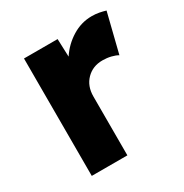

<svg xmlns="http://www.w3.org/2000/svg" viewBox="-132 -647 720 752"><g transform="rotate(-30 227.5 -271.0)"><path d="M71 0V-531H223L226 -450Q253 -491 294.5 -516.5Q336 -542 383 -542Q401 -542 416.5 -539Q432 -536 445 -532L401 -355Q390 -362 371.5 -366.5Q353 -371 333 -371Q289 -371 260.5 -342Q232 -313 232 -266V0Z"/></g></svg>

Font: Lexend Deca
Style: Bold
Weight: 700
Designer: Bonnie Shaver-Troup, Thomas Jockin
Foundry: Lexend
Version: Version 1.008; ttfautohint (v1.8.4.7-5d5b)